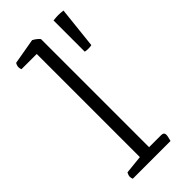

<svg xmlns="http://www.w3.org/2000/svg" viewBox="-219 -720 766 766"><g transform="rotate(-45 164.0 -337.5)"><path d="M247 0H34Q31 -8 31 -14Q31 -22 37 -33L115 -41V-623H29Q26 -630 26 -637Q26 -646 32 -656L141 -675Q158 -666 169 -653V-43H237Q253 -43 253 -29Q253 -23 249 -8ZM257 -494V-670Q264 -671 272 -671.5Q280 -672 285 -672Q290 -672 298 -671.5Q306 -671 313 -670L294 -494Q288 -492 277 -492Q270 -492 265.5 -492.5Q261 -493 257 -494Z"/></g></svg>

Font: Scope One
Style: Regular
Weight: 400
Designer: Dalton Maag Ltd
Foundry: Dalton Maag Ltd
Version: Version 1.001; ttfautohint (v1.4.1) -l 11 -r 50 -G 50 -x 14 